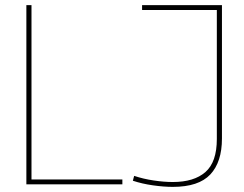

<svg xmlns="http://www.w3.org/2000/svg" viewBox="-20 -720 955 750"><path d="M83 0V-700H103V-19H458V0ZM499 -14 504 -33Q540 -21 580.5 -15Q621 -9 655 -9Q738 -9 782.5 -48Q827 -87 827 -177V-681H535V-700H847V-179Q847 -87 801.5 -38.5Q756 10 655 10Q620 10 577.5 4Q535 -2 499 -14Z"/></svg>

Font: Georama Thin
Style: Regular
Weight: 100
Designer: Jean-Baptiste Levee
Foundry: Production Type
Version: Version 1.000